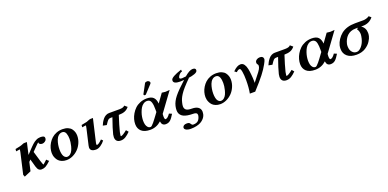

<svg xmlns="http://www.w3.org/2000/svg" viewBox="-4 -1665 5763 2853"><g transform="rotate(-20 2878.0 -239.0)"><path d="M586.9 -390.1Q584 -373 562.7 -357.9Q541.5 -342.8 520 -342.8Q495.6 -342.8 481.7 -353.5Q467.8 -364.3 467.8 -378.9Q467.8 -381.8 469.2 -384.8Q460.4 -379.9 397 -314.9L355 -272L402.8 -110.8Q422.4 -45.9 431.2 -45.9Q430.7 -45.9 436.5 -51.8L459.5 -72.3L491.2 -101.1Q519 -69.8 526.9 -69.8Q476.1 -21.5 445.6 -4.6Q415 12.2 379.9 12.2Q352.5 12.2 334.7 -4.2Q316.9 -20.5 304.2 -64L290 -116.2Q279.3 -155.3 271 -183.1L244.1 -154.8L212.9 -18.1L106 27.8L92.8 -5.9L168.9 -336.9Q174.8 -365.2 174.8 -372.1Q174.8 -377.9 171.9 -377.9Q168 -377.9 113.8 -369.1L117.2 -404.8Q199.2 -418 243.2 -438Q253.9 -444.8 273.9 -444.8H311L268.1 -255.9L298.8 -288.1Q320.8 -311 333 -325.2L364.3 -357.4L392.6 -384.8Q410.6 -401.9 423.3 -409.9Q436 -418 453.6 -427.5Q471.2 -437 488.5 -440.9Q505.9 -444.8 524.9 -444.8Q555.7 -444.8 572.3 -436.5Q588.9 -428.2 588.9 -405.8Q588.9 -396 586.9 -390.1Z M728 -172.9Q728 -137.7 733.6 -111.1Q739.3 -84.5 747.1 -70.3Q754.9 -56.2 765.4 -47.1Q775.9 -38.1 784.2 -35.6Q792.5 -33.2 800.8 -33.2Q828.6 -33.2 850.8 -52Q873 -70.8 886 -98.6Q898.9 -126.5 907.7 -160.6Q916.5 -194.8 919.7 -222.4Q922.9 -250 922.9 -272Q922.9 -296.9 919.7 -318.4Q916.5 -339.8 909.2 -359.9Q901.9 -379.9 887.5 -391.4Q873 -402.8 853 -402.8Q818.8 -402.8 793 -379.6Q767.1 -356.4 753.7 -319.8Q740.2 -283.2 734.1 -246.1Q728 -209 728 -172.9ZM601.6 -165Q601.6 -201.7 612.1 -240Q622.6 -278.3 645 -314.9Q667.5 -351.6 698.5 -380.1Q729.5 -408.7 774.4 -426.3Q819.3 -443.8 871.6 -443.8Q920.9 -443.8 956.8 -428.5Q992.7 -413.1 1011.5 -387.7Q1030.3 -362.3 1038.6 -335.2Q1046.9 -308.1 1046.9 -278.8Q1046.9 -221.2 1023.7 -167.2Q1000.5 -113.3 962.9 -75Q925.3 -36.6 876 -13.4Q826.7 9.8 775.9 9.8Q735.4 9.8 703.1 -3.4Q670.9 -16.6 652.3 -35.9Q633.8 -55.2 621.8 -80.1Q609.9 -105 605.7 -125.7Q601.6 -146.5 601.6 -165Z M1355.5 -444.8 1271.5 -83Q1268.6 -69.8 1268.6 -61Q1268.6 -47.9 1276.9 -47.9Q1302.2 -47.9 1358.4 -104L1383.8 -79.1Q1355.5 -41.5 1315.9 -14.6Q1276.4 12.2 1241.7 12.2Q1150.4 12.2 1150.4 -51.8Q1150.4 -57.6 1154.8 -83L1213.4 -336.9Q1219.7 -364.7 1219.7 -371.1Q1219.7 -377.9 1214.8 -377.9Q1212.9 -377.9 1158.7 -369.1L1161.6 -404.8Q1212.4 -413.1 1248.5 -421.9Q1255.4 -424.3 1269.5 -430.2L1283.7 -436Q1305.7 -444.8 1318.8 -444.8Z M1605.5 -432.1H1770Q1835.4 -432.1 1854.5 -459L1896.5 -423.8Q1867.7 -387.2 1828.9 -372.1Q1790 -356.9 1735.4 -356.9H1732.4Q1684.6 -211.4 1659.2 -108.9Q1651.4 -68.8 1651.4 -58.1Q1651.4 -47.9 1655.3 -47.9Q1682.1 -47.9 1754.4 -106.9L1784.2 -71.8Q1745.1 -31.7 1709.2 -9.8Q1673.3 12.2 1633.3 12.2Q1592.3 12.2 1570.8 -8.8Q1549.3 -29.8 1549.3 -69.8Q1549.3 -86.4 1554.2 -111.8Q1573.2 -192.4 1631.3 -356.9H1598.1Q1576.2 -356.9 1560.5 -341.3Q1544.9 -325.7 1513.2 -275.9L1454.1 -288.1Q1462.9 -311 1475.6 -333.7Q1488.3 -356.4 1506.8 -379.9Q1525.4 -403.3 1551.3 -417.7Q1577.1 -432.1 1605.5 -432.1Z M2204.1 -444.8Q2277.3 -444.8 2309.8 -410.6Q2342.3 -376.5 2347.2 -312L2445.3 -448.2Q2485.4 -441.9 2501 -441.9Q2521.5 -441.9 2569.3 -446.8L2350.1 -147Q2348.1 -122.6 2348.1 -111.8Q2348.1 -59.1 2365.2 -59.1Q2397.5 -59.1 2439 -120.1L2481.9 -102.1Q2444.8 -38.6 2415.3 -13.2Q2385.7 12.2 2343.3 12.2Q2281.2 12.2 2273.9 -57.1Q2198.2 12.2 2099.1 12.2Q2007.8 12.2 1960.9 -29.5Q1914.1 -71.3 1914.1 -143.1Q1914.1 -180.2 1925 -220.2Q1936 -260.3 1959.7 -300.5Q1983.4 -340.8 2016.6 -372.8Q2049.8 -404.8 2098.6 -424.8Q2147.5 -444.8 2204.1 -444.8ZM2272 -206.1V-241.2Q2272 -282.2 2269.3 -309.1Q2266.6 -335.9 2259 -360.4Q2251.5 -384.8 2235.6 -396.5Q2219.7 -408.2 2195.3 -408.2Q2164.1 -408.2 2137.5 -389.6Q2110.8 -371.1 2093.8 -342.3Q2076.7 -313.5 2064.5 -278.3Q2052.2 -243.2 2047.1 -210.9Q2042 -178.7 2042 -151.9Q2042 -117.7 2048.8 -90.6Q2055.7 -63.5 2072.8 -44.7Q2089.8 -25.9 2116.2 -25.9Q2124.5 -25.9 2137.9 -37.1Q2151.4 -48.3 2170.4 -71.8L2204.1 -114.7L2243.7 -167.5Q2250 -175.8 2252.9 -180.2ZM2297.4 -682.1Q2312 -682.1 2325.2 -672.1Q2338.4 -662.1 2338.4 -648.9V-645Q2336.4 -635.3 2329.1 -627.9L2216.3 -505.9Q2210.4 -499 2198.2 -499Q2192.9 -499 2186.5 -503.2Q2180.2 -507.3 2180.2 -512.2Q2180.2 -518.1 2183.1 -523.9L2260.3 -667Q2264.2 -674.8 2275.6 -678.5Q2287.1 -682.1 2297.4 -682.1Z M2835.9 -642.1 2819.8 -637.2Q2815.9 -635.7 2806.6 -629.6Q2797.4 -623.5 2783.4 -606.7Q2769.5 -589.8 2764.6 -569.8V-565.9Q2764.6 -546.9 2803.7 -546.9Q2820.3 -546.9 2877.9 -554.2L2864.7 -553.2Q2945.8 -623 2993.7 -623Q3042 -623 3042 -590.8Q3042 -587.9 3040 -578.1Q3035.2 -557.6 2994.4 -541.5Q2953.6 -525.4 2885.7 -517.1L2900.9 -518.1Q2837.4 -455.6 2795.7 -408.2Q2753.9 -360.8 2730.7 -324.2Q2707.5 -287.6 2696.8 -261.5Q2686 -235.4 2678.7 -203.1Q2670.9 -172.9 2670.9 -148.9Q2670.9 -112.3 2695.8 -92.8Q2720.7 -73.2 2783.7 -73.2Q2848.6 -73.2 2883.8 -47.4Q2918.9 -21.5 2918.9 25.9Q2918.9 44.4 2915 62Q2910.6 80.6 2901.1 98.9Q2891.6 117.2 2872.3 136.7Q2853 156.2 2826.9 170.7Q2800.8 185.1 2760 194.6Q2719.2 204.1 2669.9 204.1Q2646 204.1 2624.5 199.5Q2603 194.8 2586.9 183.1Q2570.8 171.4 2570.8 154.8Q2570.8 148.9 2571.8 146Q2575.7 128.4 2592.3 118.2Q2608.9 107.9 2636.7 107.9Q2661.1 107.9 2671.9 113.8Q2682.6 119.6 2689.9 131.8Q2705.1 157.2 2722.7 157.2Q2775.4 157.2 2801.3 133.3Q2827.1 109.4 2837.9 63Q2839.8 57.1 2839.8 45.9Q2839.8 5.9 2777.8 5.9Q2728 5.9 2690.2 -1Q2652.3 -7.8 2628.4 -19.5Q2604.5 -31.2 2589.4 -48.6Q2574.2 -65.9 2568.1 -85.4Q2562 -105 2562 -128.9Q2562 -157.7 2569.8 -192.9Q2585.4 -260.3 2640.6 -329.8Q2695.8 -399.4 2821.8 -513.2Q2779.8 -509.8 2760.7 -509.8Q2655.8 -509.8 2655.8 -561Q2655.8 -563.5 2657.7 -575.2Q2668 -617.2 2831.1 -671.9Z M3158.7 -172.9Q3158.7 -137.7 3164.3 -111.1Q3169.9 -84.5 3177.7 -70.3Q3185.5 -56.2 3196 -47.1Q3206.5 -38.1 3214.8 -35.6Q3223.1 -33.2 3231.4 -33.2Q3259.3 -33.2 3281.5 -52Q3303.7 -70.8 3316.7 -98.6Q3329.6 -126.5 3338.4 -160.6Q3347.2 -194.8 3350.3 -222.4Q3353.5 -250 3353.5 -272Q3353.5 -296.9 3350.3 -318.4Q3347.2 -339.8 3339.8 -359.9Q3332.5 -379.9 3318.1 -391.4Q3303.7 -402.8 3283.7 -402.8Q3249.5 -402.8 3223.6 -379.6Q3197.8 -356.4 3184.3 -319.8Q3170.9 -283.2 3164.8 -246.1Q3158.7 -209 3158.7 -172.9ZM3032.2 -165Q3032.2 -201.7 3042.7 -240Q3053.2 -278.3 3075.7 -314.9Q3098.1 -351.6 3129.2 -380.1Q3160.2 -408.7 3205.1 -426.3Q3250 -443.8 3302.2 -443.8Q3351.6 -443.8 3387.5 -428.5Q3423.3 -413.1 3442.1 -387.7Q3460.9 -362.3 3469.2 -335.2Q3477.5 -308.1 3477.5 -278.8Q3477.5 -221.2 3454.3 -167.2Q3431.2 -113.3 3393.6 -75Q3356 -36.6 3306.6 -13.4Q3257.3 9.8 3206.5 9.8Q3166 9.8 3133.8 -3.4Q3101.6 -16.6 3083 -35.9Q3064.5 -55.2 3052.5 -80.1Q3040.5 -105 3036.4 -125.7Q3032.2 -146.5 3032.2 -165Z M3994.1 -444.8Q4020.5 -444.8 4034.4 -432.4Q4048.3 -419.9 4048.3 -400.9Q4048.3 -393.1 4047.4 -388.2Q4042 -366.7 4018.1 -324.2Q3981.9 -257.8 3924.8 -184.1Q3867.7 -110.4 3755.4 12.2H3670.4Q3687.5 -76.2 3687.5 -192.9Q3687.5 -273.4 3678.2 -328.1Q3668.9 -382.8 3652.3 -382.8Q3624.5 -382.8 3598.1 -353L3565.4 -377Q3631.3 -444.8 3686.5 -444.8Q3704.6 -444.8 3719.2 -437Q3733.9 -429.2 3744.1 -413.8Q3754.4 -398.4 3761.7 -381.1Q3769 -363.8 3773.9 -339.1Q3778.8 -314.5 3781.7 -293.9Q3784.7 -273.4 3787.1 -246.1Q3793.5 -189 3793.5 -134.8Q3793.5 -119.6 3792.5 -112.8Q3865.2 -202.6 3896.2 -245.1Q3927.2 -287.6 3932.1 -309.1Q3936.5 -323.7 3936.5 -333Q3936.5 -348.6 3925.3 -359.9Q3916.5 -368.7 3916.5 -384.8Q3916.5 -396 3918.5 -400.9Q3921.9 -416 3942.6 -430.4Q3963.4 -444.8 3994.1 -444.8Z M4225.1 -432.1H4389.6Q4455.1 -432.1 4474.1 -459L4516.1 -423.8Q4487.3 -387.2 4448.5 -372.1Q4409.7 -356.9 4355 -356.9H4352.1Q4304.2 -211.4 4278.8 -108.9Q4271 -68.8 4271 -58.1Q4271 -47.9 4274.9 -47.9Q4301.8 -47.9 4374 -106.9L4403.8 -71.8Q4364.7 -31.7 4328.9 -9.8Q4293 12.2 4252.9 12.2Q4211.9 12.2 4190.4 -8.8Q4168.9 -29.8 4168.9 -69.8Q4168.9 -86.4 4173.8 -111.8Q4192.9 -192.4 4251 -356.9H4217.8Q4195.8 -356.9 4180.2 -341.3Q4164.6 -325.7 4132.8 -275.9L4073.7 -288.1Q4082.5 -311 4095.2 -333.7Q4107.9 -356.4 4126.5 -379.9Q4145 -403.3 4170.9 -417.7Q4196.8 -432.1 4225.1 -432.1Z M4812 -444.8Q4885.3 -444.8 4917.5 -410.9Q4949.7 -377 4954.6 -312L5052.7 -448.2Q5092.8 -441.9 5108.9 -441.9Q5128.9 -441.9 5176.8 -446.8L4958 -147Q4955.6 -116.2 4955.6 -111.8Q4955.6 -59.1 4972.7 -59.1Q5005.4 -59.1 5046.9 -120.1L5089.8 -102.1Q5052.7 -38.6 5022.9 -13.2Q4993.2 12.2 4950.7 12.2Q4889.2 12.2 4881.8 -57.1Q4806.2 12.2 4706.5 12.2Q4615.2 12.2 4568.6 -29.5Q4522 -71.3 4522 -143.1Q4522 -180.2 4533 -220.2Q4543.9 -260.3 4567.6 -300.5Q4591.3 -340.8 4624.5 -372.8Q4657.7 -404.8 4706.5 -424.8Q4755.4 -444.8 4812 -444.8ZM4879.9 -206.1V-241.2Q4879.9 -273.4 4878.4 -296.1Q4877 -318.8 4872.3 -341.6Q4867.7 -364.3 4859.4 -377.9Q4851.1 -391.6 4836.9 -399.9Q4822.8 -408.2 4802.7 -408.2Q4771.5 -408.2 4744.9 -389.6Q4718.3 -371.1 4701.2 -342.3Q4684.1 -313.5 4672.1 -278.3Q4660.2 -243.2 4655 -210.9Q4649.9 -178.7 4649.9 -151.9Q4649.9 -117.7 4656.5 -90.6Q4663.1 -63.5 4680.2 -44.7Q4697.3 -25.9 4723.6 -25.9Q4731.9 -25.9 4745.4 -36.9Q4758.8 -47.9 4779.8 -73.2L4814 -116.7L4854 -170.9Q4858.4 -177.2 4860.8 -180.2Z M5376.5 -25.9Q5415.5 -25.9 5455.3 -72.8Q5495.1 -119.6 5511.2 -187Q5521.5 -231 5521.5 -253.9Q5521.5 -303.7 5492.7 -342.8Q5516.1 -356 5514.6 -358.9H5474.6Q5434.1 -358.9 5400.1 -345.5Q5366.2 -332 5342.5 -308.3Q5318.8 -284.7 5303.2 -254.6Q5287.6 -224.6 5279.3 -189Q5275.4 -173.8 5275.4 -150.9Q5275.4 -119.1 5285.2 -92Q5294.9 -64.9 5318.6 -45.4Q5342.3 -25.9 5376.5 -25.9ZM5277.3 -369.1Q5361.8 -435.1 5496.6 -435.1H5626.5Q5649.4 -435.1 5676 -442.9Q5702.6 -450.7 5722.7 -464.8L5756.3 -436Q5695.3 -358.9 5591.3 -358.9H5565.4Q5630.4 -315.4 5630.4 -232.9Q5630.4 -210 5624.5 -184.1Q5621.1 -168 5612.3 -149.2Q5603.5 -130.4 5589.1 -107.7Q5574.7 -85 5553 -64.2Q5531.2 -43.5 5504.2 -25.9Q5477.1 -8.3 5439.9 2Q5402.8 12.2 5361.3 12.2Q5267.6 12.2 5215.6 -32Q5163.6 -76.2 5163.6 -150.9Q5163.6 -177.7 5169.4 -205.1Q5180.2 -249.5 5208.5 -292.5Q5236.8 -335.4 5277.3 -369.1Z"/></g></svg>

Font: Linux Libertine G
Style: Semibold Italic
Weight: 600
Italic angle: -11.5°
Designer: Philipp H. Poll
Foundry: Philipp H. Poll
Version: Version 5.1.1